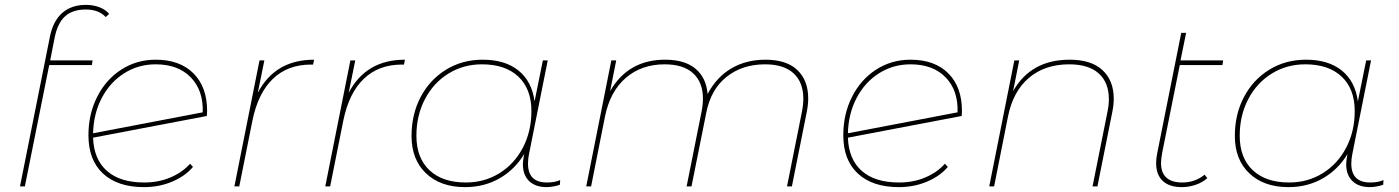

<svg xmlns="http://www.w3.org/2000/svg" viewBox="-20 -765 5742 788"><path d="M428 -708 414 -695Q385 -726 332 -726Q278 -726 247 -698Q216 -670 204 -609L186 -517H360L357 -498H182L82 0H62L185 -615Q198 -679 235.5 -712Q273 -745 333 -745Q362 -745 387.5 -735.5Q413 -726 428 -708Z M830 -310 829 -289 362 -200Q365 -111 419 -63.5Q473 -16 572 -16Q630 -16 679 -36.5Q728 -57 760 -93L772 -80Q740 -42 686.5 -19.5Q633 3 571 3Q463 3 403 -52.5Q343 -108 343 -210Q343 -297 379 -368Q415 -439 478 -479.5Q541 -520 619 -520Q718 -520 774 -464Q830 -408 830 -310ZM362 -218 812 -304Q815 -394 763 -447.5Q711 -501 619 -501Q548 -501 490 -464.5Q432 -428 398 -363.5Q364 -299 362 -218Z M1269 -520 1265 -500H1256Q1161 -500 1100 -441.5Q1039 -383 1016 -270L962 0H942L1045 -517H1065L1038 -384Q1109 -520 1269 -520Z M1642 -520 1638 -500H1629Q1534 -500 1473 -441.5Q1412 -383 1389 -270L1335 0H1315L1418 -517H1438L1411 -384Q1482 -520 1642 -520Z M2279 -26 2278 -7Q2268 -3 2252.5 0Q2237 3 2224 3Q2177 3 2151.5 -22Q2126 -47 2126 -91Q2126 -102 2130 -126L2132 -134Q2094 -70 2031 -33.5Q1968 3 1889 3Q1788 3 1728.5 -53.5Q1669 -110 1669 -207Q1669 -296 1706.5 -367Q1744 -438 1810.5 -479Q1877 -520 1961 -520Q2053 -520 2108 -475.5Q2163 -431 2174 -349L2208 -517H2228L2151 -132Q2147 -113 2147 -93Q2147 -16 2225 -16Q2257 -16 2279 -26ZM2161 -309Q2161 -400 2107.5 -450.5Q2054 -501 1958 -501Q1882 -501 1820.5 -463Q1759 -425 1724 -358Q1689 -291 1689 -208Q1689 -117 1742.5 -66.5Q1796 -16 1892 -16Q1968 -16 2029.5 -54Q2091 -92 2126 -159Q2161 -226 2161 -309Z M3297 -361Q3297 -335 3291 -305L3230 0H3210L3271 -305Q3277 -335 3277 -360Q3277 -427 3237 -464Q3197 -501 3120 -501Q3027 -501 2962.5 -450Q2898 -399 2879 -304L2818 0H2798L2859 -305Q2865 -335 2865 -360Q2865 -427 2825 -464Q2785 -501 2708 -501Q2613 -501 2548.5 -445.5Q2484 -390 2463 -287L2406 0H2386L2489 -517H2509L2484 -391Q2558 -520 2710 -520Q2791 -520 2835 -482.5Q2879 -445 2884 -379Q2921 -449 2982 -484.5Q3043 -520 3121 -520Q3208 -520 3252.5 -477.5Q3297 -435 3297 -361Z M3928 -310 3927 -289 3460 -200Q3463 -111 3517 -63.5Q3571 -16 3670 -16Q3728 -16 3777 -36.5Q3826 -57 3858 -93L3870 -80Q3838 -42 3784.5 -19.5Q3731 3 3669 3Q3561 3 3501 -52.5Q3441 -108 3441 -210Q3441 -297 3477 -368Q3513 -439 3576 -479.5Q3639 -520 3717 -520Q3816 -520 3872 -464Q3928 -408 3928 -310ZM3460 -218 3910 -304Q3913 -394 3861 -447.5Q3809 -501 3717 -501Q3646 -501 3588 -464.5Q3530 -428 3496 -363.5Q3462 -299 3460 -218Z M4551 -360Q4551 -334 4545 -305L4484 0H4464L4525 -305Q4531 -334 4531 -358Q4531 -426 4489.5 -463.5Q4448 -501 4368 -501Q4269 -501 4203.5 -446Q4138 -391 4117 -287L4060 0H4040L4143 -517H4163L4138 -391Q4211 -520 4370 -520Q4459 -520 4505 -477Q4551 -434 4551 -360Z M4750 -139Q4745 -112 4745 -96Q4745 -16 4833 -16Q4884 -16 4924 -48L4935 -34Q4915 -16 4887 -6.5Q4859 3 4831 3Q4779 3 4752 -22.5Q4725 -48 4725 -95Q4725 -115 4729 -134L4828 -630H4848L4825 -517H5000L4997 -498H4822Z M5658 -26 5657 -7Q5647 -3 5631.5 0Q5616 3 5603 3Q5556 3 5530.5 -22Q5505 -47 5505 -91Q5505 -102 5509 -126L5511 -134Q5473 -70 5410 -33.5Q5347 3 5268 3Q5167 3 5107.5 -53.5Q5048 -110 5048 -207Q5048 -296 5085.5 -367Q5123 -438 5189.5 -479Q5256 -520 5340 -520Q5432 -520 5487 -475.5Q5542 -431 5553 -349L5587 -517H5607L5530 -132Q5526 -113 5526 -93Q5526 -16 5604 -16Q5636 -16 5658 -26ZM5540 -309Q5540 -400 5486.5 -450.5Q5433 -501 5337 -501Q5261 -501 5199.5 -463Q5138 -425 5103 -358Q5068 -291 5068 -208Q5068 -117 5121.5 -66.5Q5175 -16 5271 -16Q5347 -16 5408.5 -54Q5470 -92 5505 -159Q5540 -226 5540 -309Z"/></svg>

Font: Montserrat Alternates Thin
Style: Italic
Weight: 250
Italic angle: -11.3°
Designer: Julieta Ulanovsky
Foundry: Julieta Ulanovsky
Version: Version 7.200